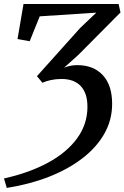

<svg xmlns="http://www.w3.org/2000/svg" viewBox="-26 -763 625 964"><path d="M8 180.5 -6 133Q120.5 105 214.8 54Q309 3 361 -68.2Q413 -139.5 413 -227Q413 -295.5 379.2 -331Q345.5 -366.5 283 -366.5Q254.5 -366.5 229.2 -361Q204 -355.5 187 -347.5L159.5 -380.5L376.5 -622.5L457.5 -699.5L173.5 -681L123 -556L62 -567L92 -743H569.5L579 -700.5L366.5 -486.5L295.5 -423Q310 -429 326.5 -432.5Q343 -436 362 -436Q443 -436 490 -385.8Q537 -335.5 537 -241.5Q537 -160.5 497.8 -91.5Q458.5 -22.5 387.2 32.2Q316 87 219.2 124.8Q122.5 162.5 8 180.5Z"/></svg>

Font: Merriweather Medium
Style: Italic
Weight: 500
Italic angle: -7.8°
Version: Version 2.101